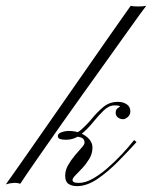

<svg xmlns="http://www.w3.org/2000/svg" viewBox="-125 -634 518 654"><path d="M320 -614Q331 -612 345.5 -612Q360 -612 373 -614Q371 -612 352.5 -586.5Q334 -561 304 -519Q274 -477 237 -425Q200 -373 160 -317.5Q120 -262 83 -209Q46 -156 15.5 -112.5Q-15 -69 -34 -41Q-53 -13 -56 -8Q-76 -15 -105 -6Q-105 -6 -87 -31.5Q-69 -57 -38.5 -100.5Q-8 -144 29.5 -198Q67 -252 107.5 -310Q148 -368 185.5 -422Q223 -476 253.5 -519.5Q284 -563 302 -588.5Q320 -614 320 -614ZM294 -228Q284 -228 276.5 -234Q269 -240 269 -250Q269 -261 276.5 -266Q284 -271 284 -271Q282 -274 276 -274.5Q270 -275 265 -275Q246 -275 228 -257.5Q210 -240 191 -216.5Q172 -193 150 -175.5Q128 -158 99 -158Q87 -158 79.5 -160.5Q72 -163 72 -171Q72 -179 84.5 -183.5Q97 -188 109 -188Q133 -188 151.5 -179.5Q170 -171 180 -158.5Q190 -146 190 -132Q190 -111 179.5 -93.5Q169 -76 156 -62Q143 -48 132.5 -37.5Q122 -27 122 -21Q122 -16 127 -13.5Q132 -11 144 -11Q165 -11 189.5 -24.5Q214 -38 239.5 -60Q265 -82 289 -107.5Q313 -133 332 -157L340 -150Q312 -119 277.5 -84Q243 -49 207 -24.5Q171 0 137 0Q120 0 108.5 -7.5Q97 -15 97 -35Q97 -54 107 -71.5Q117 -89 130 -104.5Q143 -120 153 -131Q163 -142 163 -148Q163 -162 150 -166Q137 -170 122.5 -169.5Q108 -169 103 -169Q96 -169 89 -169Q82 -169 82 -171Q82 -174 90.5 -174Q99 -174 103 -174Q130 -174 150 -191Q170 -208 188.5 -230.5Q207 -253 227.5 -270Q248 -287 277 -287Q295 -287 307 -278.5Q319 -270 319 -255Q319 -243 310.5 -235.5Q302 -228 294 -228Z"/></svg>

Font: Kapakana
Style: Regular
Weight: 400
Designer: Kousuke Nagai
Version: Version 1.002